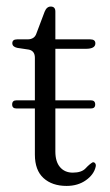

<svg xmlns="http://www.w3.org/2000/svg" viewBox="-20 -572 344 600"><path d="M18 -245.5Q18 -258.5 31.5 -258.5H89V-391.5Q89 -413 70 -417L33.5 -422.5Q18.5 -426 18.5 -437Q18.5 -449 33.5 -449H66Q88 -449 94 -468L119.5 -535.5Q126 -551.5 138.5 -551.5Q153 -551.5 153 -536V-449H262Q278 -449 278 -436.5Q278 -419.5 248.5 -419.5H153V-258.5H264Q277.5 -258.5 277.5 -245.5Q277.5 -233 264 -233H153V-98.5Q153 -66.5 167.8 -49.5Q182.5 -32.5 207.5 -32.5Q235 -32.5 247.5 -46Q260 -59.5 270 -65Q274.5 -65.5 277.5 -61.5Q280.5 -57.5 279 -51Q273.5 -26.5 248.5 -8.8Q223.5 9 188 9Q143 9 116 -15.5Q89 -40 89 -89V-233H31.5Q18 -233 18 -245.5Z"/></svg>

Font: Fraunces 72pt Soft Light
Style: Regular
Weight: 300
Version: Version 1.000;[b76b70a41]